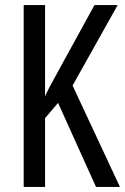

<svg xmlns="http://www.w3.org/2000/svg" viewBox="-20 -734 491 754"><path d="M451 0H357L208 -330L157 -270V0H73V-714H157V-356Q168 -382 211 -459L351 -714H442L265 -398Z"/></svg>

Font: Noto Sans Georgian ExtraCondensed
Style: Regular
Weight: 400
Width: 2
Designer: Monotype Design Team, Akaki Razmadze
Foundry: Google LLC
Version: Version 2.005; ttfautohint (v1.8.4.7-5d5b)